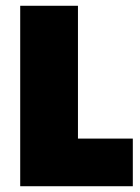

<svg xmlns="http://www.w3.org/2000/svg" viewBox="-20 -645 485 665"><path d="M50 0V-625H250V-165H440V0Z"/></svg>

Font: Changa ExtraBold
Style: Regular
Weight: 800
Designer: Eduardo Rodriguez Tunni
Foundry: Eduardo Rodriguez Tunni
Version: Version 3.002; ttfautohint (v1.8.2)